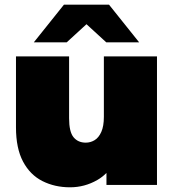

<svg xmlns="http://www.w3.org/2000/svg" viewBox="-20 -787 738 817"><path d="M278 10Q213 10 160.5 -16.5Q108 -43 78 -99.5Q48 -156 48 -245V-547H274V-284Q274 -226 293 -203Q312 -180 345 -180Q365 -180 382.5 -190.5Q400 -201 411 -225.5Q422 -250 422 -290V-547H648V0H433V-51Q415 -33 394 -21Q340 10 278 10ZM124 -607 252 -767H444L572 -607H432L348 -684L264 -607Z"/></svg>

Font: Montserrat Thin Black
Style: Regular
Weight: 900
Version: Version 9.000